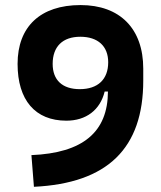

<svg xmlns="http://www.w3.org/2000/svg" viewBox="-20 -716 626 746"><path d="M237.8 -247.1C314 -247.1 369.1 -288.1 386.7 -360.4H399.4C398.9 -202.6 301.8 -121.6 102.1 -113.3L111.8 9.8C398.4 -3.9 536.6 -140.1 536.6 -402.8V-449.2C536.6 -604.5 446.3 -696.3 293 -696.3C136.7 -696.3 48.3 -612.3 48.3 -467.8C48.3 -327.1 116.7 -247.1 237.8 -247.1ZM290 -369.6C222.2 -369.6 184.6 -404.8 184.6 -467.8C184.6 -535.2 223.6 -573.2 292 -573.2C360.4 -573.2 400.4 -536.6 400.4 -474.1C400.4 -407.7 360.4 -369.6 290 -369.6Z"/></svg>

Font: CaskaydiaCove Nerd Font
Style: Bold
Weight: 700
Designer: Aaron Bell
Foundry: Saja Typeworks
Version: Version 2111.1;Nerd Fonts 2.3.0